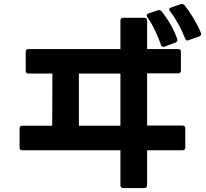

<svg xmlns="http://www.w3.org/2000/svg" viewBox="-20 -899 1040 971"><path d="M934 -696 988 -715C994 -717 997 -721 997 -727C997 -729 997 -731 996 -733C976 -782 942 -837 913 -873C909 -877 905 -879 901 -879C899 -879 896 -879 894 -878L845 -861C839 -859 836 -855 836 -851C836 -848 838 -845 840 -842C871 -802 900 -748 916 -704C919 -698 923 -694 928 -694C930 -694 932 -695 934 -696ZM79 -249V-153C79 -144 83 -139 93 -139H589V38C589 47 594 52 603 52H710C719 52 724 47 724 38V-139H903C912 -139 917 -144 917 -153V-250C917 -259 912 -264 903 -264H724V-528H881C890 -528 895 -533 895 -542V-637C895 -646 890 -651 881 -651H724V-795C724 -804 719 -809 710 -809H603C594 -809 589 -804 589 -795V-651H124C115 -651 110 -646 110 -637V-541C110 -532 115 -527 124 -527H245L244 -263H93C83 -263 79 -258 79 -249ZM379 -263V-527H589V-263ZM725 -812C755 -770 779 -716 794 -672C796 -665 800 -662 806 -662L812 -663L868 -684C874 -687 877 -691 877 -696C877 -698 877 -700 876 -702C860 -750 830 -801 797 -842C793 -846 789 -848 785 -848C783 -848 780 -848 778 -847L731 -831C725 -829 722 -825 722 -821C722 -818 723 -815 725 -812Z"/></svg>

Font: LINE Seed JP App_OTF Bold
Style: Regular
Weight: 700
Designer: LINE & Fontrix & Fontworks
Version: Version 1.009